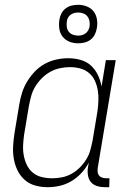

<svg xmlns="http://www.w3.org/2000/svg" viewBox="-20 -770 540 798"><path d="M178 8Q151 8 126 1Q101 -6 82.5 -22.5Q64 -39 53 -61.5Q42 -84 37.5 -109.5Q33 -135 34.5 -162Q36 -189 40 -215L60 -335Q64 -360 71.5 -384Q79 -408 92.5 -430.5Q106 -453 124.5 -472.5Q143 -492 166 -504.5Q189 -517 214 -522.5Q239 -528 263 -528Q290 -528 315 -521Q340 -514 358 -497.5Q376 -481 387 -458Q398 -435 402 -410L420 -520H461L386 -71Q385 -62 386 -54Q387 -46 392 -40Q397 -34 405.5 -31.5Q414 -29 422 -29H435L434 8H415Q399 8 384 3.5Q369 -1 359 -12Q349 -23 346 -39Q343 -55 345 -71L349 -94Q337 -71 318.5 -51Q300 -31 276.5 -17Q253 -3 227.5 2.5Q202 8 178 8ZM197 -29Q217 -29 237.5 -33Q258 -37 277 -47.5Q296 -58 311.5 -73.5Q327 -89 338.5 -107.5Q350 -126 355.5 -146.5Q361 -167 365 -187L385 -307Q388 -329 389 -351Q390 -373 386.5 -394Q383 -415 374.5 -434Q366 -453 350 -466.5Q334 -480 313.5 -485.5Q293 -491 270 -491Q250 -491 229 -486.5Q208 -482 189 -471.5Q170 -461 154 -445Q138 -429 126.5 -410Q115 -391 109.5 -370.5Q104 -350 100 -329L80 -209Q77 -187 76 -165.5Q75 -144 79 -123Q83 -102 92 -83.5Q101 -65 117 -52Q133 -39 154 -34Q175 -29 197 -29ZM304 -590Q285 -590 268 -597Q251 -604 240 -618Q229 -632 226.5 -651Q224 -670 227 -689Q229 -702 235.5 -714.5Q242 -727 253.5 -735.5Q265 -744 278.5 -747Q292 -750 305 -750Q324 -750 341.5 -743Q359 -736 369.5 -722Q380 -708 383 -689Q386 -670 382 -651Q380 -638 373.5 -625.5Q367 -613 355.5 -604.5Q344 -596 330.5 -593Q317 -590 304 -590ZM305 -622Q313 -622 320.5 -624Q328 -626 335 -631Q342 -636 346 -643Q350 -650 352 -658Q354 -670 352 -681.5Q350 -693 343.5 -701.5Q337 -710 327 -714Q317 -718 305 -718Q297 -718 289 -716Q281 -714 274 -709Q267 -704 263 -697Q259 -690 258 -682Q256 -670 257.5 -658.5Q259 -647 265.5 -638.5Q272 -630 282.5 -626Q293 -622 305 -622Z"/></svg>

Font: Iosevka Curly Extralight
Style: Italic
Weight: 200
Italic angle: -9°
Monospace: yes
Designer: Belleve Invis
Foundry: Belleve Invis
Version: Version 22.1.2; ttfautohint (v1.8.4)